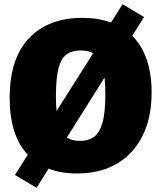

<svg xmlns="http://www.w3.org/2000/svg" viewBox="-20 -810 764 913"><path d="M346 15Q270 15 211 -8L154 83L51 22L112 -74Q26 -166 26 -344Q26 -532 118 -628.5Q210 -725 371 -725Q448 -725 508 -703L563 -790L665 -729L609 -640Q701 -547 701 -370Q701 -252 658.5 -165.5Q616 -79 536.5 -32Q457 15 346 15ZM246 -351Q246 -312 249 -282L423 -557Q400 -570 362 -570Q324 -570 298 -552.5Q272 -535 259 -488Q246 -441 246 -351ZM361 -140Q399 -140 425.5 -158Q452 -176 466.5 -224Q481 -272 481 -362Q481 -408 477 -441L298 -156Q322 -140 361 -140Z"/></svg>

Font: Bitter Black
Style: Regular
Weight: 900
Designer: Sol Matas, and Bitter project Authors
Foundry: Sol Matas
Version: Version 2.001